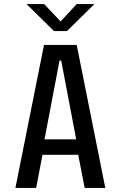

<svg xmlns="http://www.w3.org/2000/svg" viewBox="-20 -920 590 940"><path d="M495.5 0H394.5L363 -162H188L157 0H55.5L195.5 -700H355.5ZM271.5 -624 198 -238H353L279.5 -624ZM110 -900H196.5L276.5 -815L355.5 -900H442L308 -768H244Z"/></svg>

Font: Trispace SemiCondensed
Style: Regular
Weight: 400
Width: 4
Designer: Tyler Finck
Foundry: Etcetera Type Company
Version: Version 1.210; ttfautohint (v1.8.3)